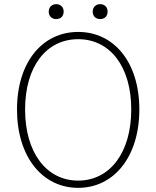

<svg xmlns="http://www.w3.org/2000/svg" viewBox="-20 -893 754 926"><path d="M357 13C529 13 652 -136 652 -365C652 -594 529 -739 357 -739C185 -739 62 -594 62 -365C62 -136 185 13 357 13ZM357 -22C204 -22 101 -157 101 -365C101 -573 204 -704 357 -704C510 -704 613 -573 613 -365C613 -157 510 -22 357 -22ZM251 -801C272 -801 287 -814 287 -837C287 -859 272 -873 251 -873C231 -873 215 -859 215 -837C215 -814 231 -801 251 -801ZM463 -801C484 -801 499 -814 499 -837C499 -859 484 -873 463 -873C443 -873 427 -859 427 -837C427 -814 443 -801 463 -801Z"/></svg>

Font: Noto Sans CJK SC Thin
Style: Regular
Weight: 100
Designer: Ryoko NISHIZUKA 西塚涼子 (kana, bopomofo & ideographs); Paul D. Hunt (Latin, Greek & Cyrillic); Sandoll Communications 산돌커뮤니
Foundry: Adobe
Version: Version 2.004;hotconv 1.0.118;makeotfexe 2.5.65603